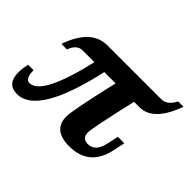

<svg xmlns="http://www.w3.org/2000/svg" viewBox="-115 -755 982 982"><g transform="rotate(45 376.0 -263.5)"><path d="M460.4 15.1Q342.3 15.1 342.3 -83Q342.3 -128.9 400.9 -380.4H319.3Q231.4 15.1 83 15.1Q9.3 15.1 9.3 -68.4Q9.3 -95.2 16.6 -131.3H56.6Q56.6 -69.8 88.4 -69.8Q175.8 -69.8 247.6 -380.4H162.6Q121.1 -380.4 102.1 -327.1H62Q117.7 -488.3 234.4 -488.3H623.5Q666 -488.3 692.4 -541.5H731.4Q672.9 -380.4 574.2 -380.4H534.2Q478 -135.7 478 -103.5Q478 -60.1 519.5 -60.1Q573.2 -60.1 588.9 -132.8L602.1 -195.3H648.9L635.3 -130.4Q604 15.1 460.4 15.1Z"/></g></svg>

Font: Munson
Style: Bold Italic
Weight: 700
Italic angle: -12°
Designer: Paul James MIller
Foundry: High-Logic / Made with FontCreator
Version: Version 2.10;May 5, 2019;FontCreator 11.5.0.2430 64-bit